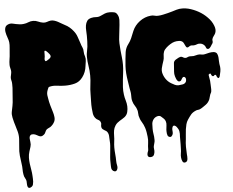

<svg xmlns="http://www.w3.org/2000/svg" viewBox="-72 -844 1693 1395"><g transform="rotate(-5 774.5 -146.5)"><path d="M21 -350Q23 -363 26 -375Q29 -387 27 -400Q25 -411 22.5 -420Q20 -429 20 -440Q20 -461 23.5 -481Q27 -501 28 -521Q29 -541 31.5 -562.5Q34 -584 32 -604Q30 -619 22.5 -639Q15 -659 11.5 -679Q8 -699 14.5 -715Q21 -731 47 -737Q58 -739 69.5 -736Q81 -733 92 -731Q106 -728 120.5 -726.5Q135 -725 149 -727Q167 -729 183 -736Q199 -743 218 -743Q237 -743 254 -735Q271 -727 290 -724Q305 -722 318.5 -727Q332 -732 346 -734Q359 -735 372 -731Q385 -727 397.5 -720.5Q410 -714 422 -706.5Q434 -699 446 -693Q463 -685 479 -671.5Q495 -658 507 -642Q523 -622 531 -598Q539 -574 547 -551Q552 -533 558.5 -520Q565 -507 565 -488Q565 -471 572 -452Q577 -436 574 -417.5Q571 -399 569 -383Q567 -362 559 -341Q551 -320 538 -303Q515 -272 481.5 -263Q448 -254 411 -254Q382 -254 351 -258.5Q320 -263 292 -255Q289 -254 286.5 -249Q284 -244 281.5 -237.5Q279 -231 277 -225Q275 -219 275 -216Q273 -206 274.5 -194.5Q276 -183 278 -173Q282 -146 289.5 -120Q297 -94 305 -68Q310 -52 312 -33.5Q314 -15 307 0Q296 22 276 36Q268 41 258 45Q248 49 242 59Q237 67 235 73.5Q233 80 225 87Q213 97 204.5 97.5Q196 98 187.5 94Q179 90 170.5 85Q162 80 151 78Q136 76 129 81Q122 86 120 95Q118 104 120 115L122 132Q125 150 119.5 167Q114 184 109 200Q102 222 101.5 244.5Q101 267 104 289.5Q107 312 111 334.5Q115 357 116 379Q116 388 117 399Q118 410 117 421Q116 432 113.5 441.5Q111 451 104 456Q93 464 86 463.5Q79 463 75.5 457Q72 451 71 442Q70 433 70 424Q71 407 62 392.5Q53 378 51 361Q48 343 48 324Q48 305 45 286Q40 254 37 223.5Q34 193 38 161Q41 132 42.5 103Q44 74 36 45Q34 37 31 28.5Q28 20 26 11Q21 -6 16 -22.5Q11 -39 8 -56Q3 -79 6.5 -98Q10 -117 15 -140Q20 -166 21 -192.5Q22 -219 25 -245Q27 -259 27 -272V-300Q27 -314 23.5 -325.5Q20 -337 21 -350ZM280 -478Q279 -470 277.5 -461.5Q276 -453 280 -447Q282 -443 285.5 -443.5Q289 -444 292.5 -446Q296 -448 299.5 -450.5Q303 -453 305 -454Q312 -457 319.5 -466.5Q327 -476 318 -490Q313 -497 306 -504.5Q299 -512 294 -516Q287 -521 284 -519.5Q281 -518 280.5 -512Q280 -506 280.5 -496.5Q281 -487 280 -478Z M597 -311Q597 -347 591 -381.5Q585 -416 585 -452Q585 -470 589 -487Q593 -504 595 -522Q597 -542 597.5 -561.5Q598 -581 598 -601Q598 -618 596.5 -638.5Q595 -659 598 -677Q601 -695 610.5 -709Q620 -723 642 -728Q659 -732 676.5 -730.5Q694 -729 711 -737Q728 -745 742.5 -751Q757 -757 777 -757Q795 -757 811 -753.5Q827 -750 836 -730Q844 -714 843.5 -695Q843 -676 841 -659Q838 -639 836.5 -619Q835 -599 832 -579Q828 -552 829 -526Q830 -500 832.5 -474Q835 -448 838 -422Q841 -396 841 -369Q841 -342 837.5 -314.5Q834 -287 831 -260Q828 -233 826.5 -206Q825 -179 829 -151Q832 -129 838.5 -108Q845 -87 846 -66Q847 -45 842 -24Q837 -3 820 11Q811 18 801.5 23.5Q792 29 782.5 35Q773 41 764.5 48Q756 55 749 66Q738 83 735 101.5Q732 120 732 140Q732 162 729 182.5Q726 203 726 225Q726 250 728.5 274Q731 298 731 323Q731 339 735 357Q739 375 731 389Q724 400 713 397.5Q702 395 696 386Q689 376 689.5 359.5Q690 343 689 332Q688 311 690 290.5Q692 270 694 249Q696 229 697.5 210.5Q699 192 697 172Q696 156 695.5 139.5Q695 123 686 109Q682 103 676 99.5Q670 96 663.5 92Q657 88 652 83.5Q647 79 645 70Q643 61 645.5 51Q648 41 644 33Q639 20 626.5 14.5Q614 9 606 -2Q595 -16 592 -35.5Q589 -55 588 -72Q586 -98 587 -124.5Q588 -151 588 -177Q588 -211 592.5 -244Q597 -277 597 -311Z M863 -411Q865 -434 868.5 -457.5Q872 -481 884 -502Q890 -512 897 -521Q904 -530 909 -540Q918 -556 924 -573Q930 -590 938 -607Q955 -647 992 -674.5Q1029 -702 1073 -706Q1087 -708 1100 -704Q1113 -700 1127 -701Q1146 -702 1163.5 -706Q1181 -710 1198 -714Q1215 -718 1231 -723Q1247 -728 1264 -733Q1284 -739 1307 -738.5Q1330 -738 1350 -733Q1388 -723 1423 -703.5Q1458 -684 1485 -656Q1499 -642 1509.5 -626.5Q1520 -611 1527 -592Q1532 -579 1533 -566Q1534 -553 1529 -540Q1524 -529 1516 -519Q1508 -509 1505 -498Q1503 -492 1504.5 -485Q1506 -478 1504 -472Q1503 -467 1499.5 -463.5Q1496 -460 1494 -455Q1492 -451 1488.5 -446Q1485 -441 1481 -436.5Q1477 -432 1471.5 -430Q1466 -428 1460 -431Q1455 -433 1452.5 -441Q1450 -449 1446 -454Q1434 -469 1417 -472Q1402 -475 1389 -469.5Q1376 -464 1362 -464Q1355 -464 1350 -465Q1345 -466 1337 -462Q1332 -460 1328 -456.5Q1324 -453 1319 -453Q1313 -453 1309.5 -458Q1306 -463 1303 -470L1297 -483Q1294 -489 1291 -493Q1281 -505 1261.5 -505.5Q1242 -506 1228 -502Q1213 -498 1196.5 -487.5Q1180 -477 1168 -466Q1152 -452 1146.5 -437Q1141 -422 1141 -402Q1141 -387 1136.5 -373.5Q1132 -360 1127.5 -346Q1123 -332 1120 -318.5Q1117 -305 1119 -290Q1124 -264 1139 -241.5Q1154 -219 1177 -205Q1190 -197 1204 -190.5Q1218 -184 1232 -185Q1245 -186 1260 -188.5Q1275 -191 1283 -202Q1286 -206 1287.5 -212Q1289 -218 1288.5 -224Q1288 -230 1285 -235Q1282 -240 1276 -242Q1270 -243 1266.5 -240Q1263 -237 1260 -232.5Q1257 -228 1254.5 -223Q1252 -218 1248 -215Q1239 -210 1233 -213Q1227 -216 1222.5 -222.5Q1218 -229 1215 -237.5Q1212 -246 1210 -252Q1205 -269 1206.5 -286Q1208 -303 1209 -320Q1210 -335 1211 -348.5Q1212 -362 1226 -372Q1234 -377 1247 -384Q1260 -391 1270 -389Q1277 -387 1282 -383.5Q1287 -380 1294 -379Q1302 -377 1308 -380.5Q1314 -384 1322 -386Q1330 -388 1340 -387Q1350 -386 1358 -387Q1366 -388 1373.5 -390.5Q1381 -393 1389 -394Q1403 -396 1415 -393Q1427 -390 1440 -393Q1449 -395 1457 -397Q1465 -399 1474 -401Q1481 -402 1489.5 -403Q1498 -404 1506 -403Q1514 -402 1521 -398Q1528 -394 1531 -386Q1536 -374 1537 -361Q1538 -348 1538 -335Q1538 -324 1539.5 -313.5Q1541 -303 1543 -292Q1545 -276 1541.5 -257.5Q1538 -239 1534 -224Q1532 -217 1527.5 -213.5Q1523 -210 1517 -216Q1515 -218 1513 -222L1510 -230Q1509 -234 1506.5 -236Q1504 -238 1499 -237Q1496 -236 1494 -232.5Q1492 -229 1487 -229Q1482 -229 1481 -230L1477 -234Q1473 -239 1471.5 -245.5Q1470 -252 1461 -248Q1454 -245 1455 -237.5Q1456 -230 1457 -225Q1460 -210 1461.5 -197.5Q1463 -185 1463 -169Q1463 -157 1464 -144.5Q1465 -132 1463 -119Q1462 -113 1459 -108.5Q1456 -104 1454 -98Q1451 -90 1449 -81Q1447 -72 1444 -64Q1434 -40 1414 -26Q1404 -19 1392.5 -11Q1381 -3 1370 2Q1362 5 1354 5.5Q1346 6 1338 10Q1315 20 1303 34.5Q1291 49 1277 70Q1267 85 1262.5 102.5Q1258 120 1255.5 138Q1253 156 1252 174Q1251 192 1249 210Q1245 237 1245 265Q1245 293 1247 320Q1249 334 1248 353Q1247 372 1233 377Q1217 382 1210.5 368.5Q1204 355 1203 342Q1201 326 1204 310Q1207 294 1207 278Q1207 260 1208 242.5Q1209 225 1208 208Q1207 198 1208 187.5Q1209 177 1209 167Q1209 157 1207 147Q1205 137 1199 128Q1196 122 1190.5 115.5Q1185 109 1179 106Q1173 103 1167.5 105Q1162 107 1159 118Q1156 128 1157.5 139Q1159 150 1158 160Q1156 172 1147.5 180Q1139 188 1126 180Q1121 177 1118.5 170.5Q1116 164 1115 156.5Q1114 149 1114 141V129Q1115 113 1117.5 97.5Q1120 82 1115 67Q1111 55 1101 46Q1091 37 1082 29Q1072 22 1057 26Q1039 31 1028.5 45Q1018 59 1016 77Q1015 95 1015 114Q1015 133 1018 150Q1022 170 1022 196Q1022 208 1018.5 218Q1015 228 1013 239Q1011 248 1012.5 257Q1014 266 1014 275Q1014 289 1008.5 302Q1003 315 987 317Q970 319 964.5 309.5Q959 300 963 286Q965 278 967.5 273Q970 268 970 260Q970 237 973.5 214Q977 191 974 168Q972 151 969.5 135Q967 119 962 103Q954 78 941 57.5Q928 37 922 11Q920 0 920 -10.5Q920 -21 917 -31Q912 -49 901.5 -64Q891 -79 886 -97Q882 -109 881.5 -121Q881 -133 881 -147Q881 -159 878.5 -171Q876 -183 874 -195Q870 -223 865.5 -250Q861 -277 859 -304Q857 -331 858.5 -357.5Q860 -384 863 -411Z"/></g></svg>

Font: Double Feature
Style: Regular
Weight: 400
Designer: David Shetterly
Foundry: David Shetterly
Version: Version 2.100 1997 initial release